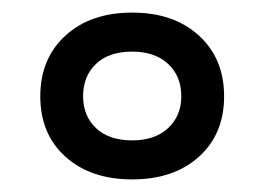

<svg xmlns="http://www.w3.org/2000/svg" viewBox="-20 -728 420 305"><path d="M190 -443Q124 -443 84 -479Q44 -515 44 -575Q44 -635 84 -671.5Q124 -708 190 -708Q256 -708 296 -671.5Q336 -635 336 -575Q336 -515 296 -479Q256 -443 190 -443ZM190 -505Q226 -505 247 -524.5Q268 -544 268 -575Q268 -607 247 -626.5Q226 -646 190 -646Q153 -646 132.5 -626.5Q112 -607 112 -575Q112 -544 132.5 -524.5Q153 -505 190 -505Z"/></svg>

Font: Asap Semi Expanded
Style: Bold
Weight: 700
Width: 6
Designer: Pablo Cosgaya
Foundry: Omnibus-Type
Version: Version 3.001; ttfautohint (v1.8.4.7-5d5b)